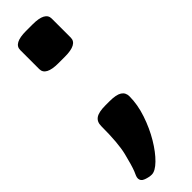

<svg xmlns="http://www.w3.org/2000/svg" viewBox="-237 -527 655 655"><g transform="rotate(-45 90.0 -200.0)"><path d="M35 125Q23 125 7.5 119.5Q-8 114 -8 100Q-8 95 -5.5 89Q-3 83 1 74Q9 53 19.5 10.5Q30 -32 30 -114Q30 -135 44 -144.5Q58 -154 90 -154H110Q142 -154 156 -145Q170 -136 170 -118Q170 -78 155.5 -35Q141 8 119.5 44Q98 80 75 102.5Q52 125 35 125ZM78 -369Q18 -369 18 -401V-493Q18 -525 78 -525H110Q170 -525 170 -493V-401Q170 -369 110 -369Z"/></g></svg>

Font: Asap Semi Condensed
Style: Bold
Weight: 700
Width: 4
Designer: Pablo Cosgaya
Foundry: Omnibus-Type
Version: Version 3.001; ttfautohint (v1.8.4.7-5d5b)